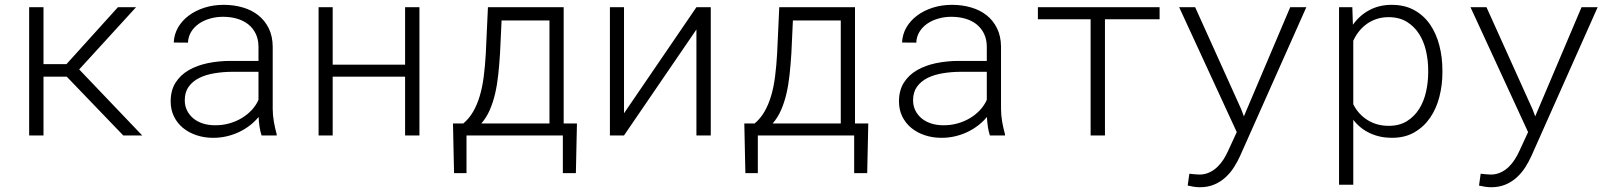

<svg xmlns="http://www.w3.org/2000/svg" viewBox="-20 -558 6641 791"><path d="M254.9 -242.2H159.2V0H100.1V-528.3H159.2V-293.9H253.9L465.8 -528.3H540.5L306.2 -272L565.9 0H487.8Z M1057.6 0Q1052.2 -16.1 1049.3 -35.9Q1046.4 -55.7 1045.4 -76.2Q1030.3 -57.6 1010.3 -42Q990.2 -26.4 966.6 -14.9Q942.9 -3.4 915.5 3.2Q888.2 9.8 858.4 9.8Q821.3 9.8 789.3 -1Q757.3 -11.7 733.6 -31.2Q710 -50.8 696.5 -78.4Q683.1 -106 683.1 -140.1Q683.1 -185.5 703.1 -217.3Q723.1 -249 757.3 -268.8Q791.5 -288.6 836.4 -297.9Q881.3 -307.1 930.7 -307.1H1044.9V-367.2Q1044.4 -397 1033.2 -419.7Q1022 -442.4 1002.7 -457.8Q983.4 -473.1 956.8 -481Q930.2 -488.8 898.9 -488.8Q870.6 -488.8 845 -481.4Q819.3 -474.1 799.6 -460.4Q779.8 -446.8 767.6 -427Q755.4 -407.2 754.4 -382.3L695.8 -382.8Q697.3 -416.5 713.6 -444.8Q730 -473.1 757.8 -493.9Q785.6 -514.6 822.5 -526.4Q859.4 -538.1 901.4 -538.1Q943.4 -538.1 980.2 -527.3Q1017.1 -516.6 1044.2 -495.1Q1071.3 -473.6 1087.2 -441.4Q1103 -409.2 1103.5 -366.2V-110.4Q1103.5 -84 1108.2 -57.1Q1112.8 -30.3 1119.6 -5.9L1120.1 0ZM864.7 -42Q895.5 -41.5 923.6 -49.3Q951.7 -57.1 975.1 -71Q998.5 -85 1016.6 -104.2Q1034.7 -123.5 1044.9 -146.5V-262.2H938.5Q899.9 -262.2 864.3 -256.3Q828.6 -250.5 801.3 -237.1Q773.9 -223.6 757.6 -201.2Q741.2 -178.7 741.2 -145Q741.2 -121.1 751 -102.1Q760.7 -83 777.3 -69.6Q793.9 -56.2 816.4 -49.1Q838.9 -42 864.7 -42Z M1708 0H1648.9V-242.2H1350.6V0H1292.5V-528.3H1350.6V-291.5H1648.9V-528.3H1708Z M1888.7 -49.3Q1912.6 -69.3 1929.2 -97.9Q1945.8 -126.5 1956.5 -162.6Q1967.3 -198.7 1972.9 -242.7Q1978.5 -286.6 1981.4 -337.4L1990.2 -528.3H2302.2V-49.3H2356.9L2352.5 155.3H2298.8V0H1901.9V155.3H1850.6L1846.2 -49.3ZM2040 -337.4Q2037.1 -292 2032.7 -250.5Q2028.3 -209 2019.8 -172.4Q2011.2 -135.7 1997.6 -104.5Q1983.9 -73.2 1962.9 -49.3H2243.7V-473.6H2046.4Z M2849.1 -528.3H2908.2V0H2849.1V-436.5L2550.8 0H2492.7V-528.3H2550.8V-91.3Z M3088.9 -49.3Q3112.8 -69.3 3129.4 -97.9Q3146 -126.5 3156.7 -162.6Q3167.5 -198.7 3173.1 -242.7Q3178.7 -286.6 3181.6 -337.4L3190.4 -528.3H3502.4V-49.3H3557.1L3552.7 155.3H3499V0H3102.1V155.3H3050.8L3046.4 -49.3ZM3240.2 -337.4Q3237.3 -292 3232.9 -250.5Q3228.5 -209 3220 -172.4Q3211.4 -135.7 3197.8 -104.5Q3184.1 -73.2 3163.1 -49.3H3443.8V-473.6H3246.6Z M4058.1 0Q4052.7 -16.1 4049.8 -35.9Q4046.9 -55.7 4045.9 -76.2Q4030.8 -57.6 4010.7 -42Q3990.7 -26.4 3967 -14.9Q3943.4 -3.4 3916 3.2Q3888.7 9.8 3858.9 9.8Q3821.8 9.8 3789.8 -1Q3757.8 -11.7 3734.1 -31.2Q3710.4 -50.8 3697 -78.4Q3683.6 -106 3683.6 -140.1Q3683.6 -185.5 3703.6 -217.3Q3723.6 -249 3757.8 -268.8Q3792 -288.6 3836.9 -297.9Q3881.8 -307.1 3931.2 -307.1H4045.4V-367.2Q4044.9 -397 4033.7 -419.7Q4022.5 -442.4 4003.2 -457.8Q3983.9 -473.1 3957.3 -481Q3930.7 -488.8 3899.4 -488.8Q3871.1 -488.8 3845.5 -481.4Q3819.8 -474.1 3800 -460.4Q3780.3 -446.8 3768.1 -427Q3755.9 -407.2 3754.9 -382.3L3696.3 -382.8Q3697.8 -416.5 3714.1 -444.8Q3730.5 -473.1 3758.3 -493.9Q3786.1 -514.6 3823 -526.4Q3859.9 -538.1 3901.9 -538.1Q3943.8 -538.1 3980.7 -527.3Q4017.6 -516.6 4044.7 -495.1Q4071.8 -473.6 4087.6 -441.4Q4103.5 -409.2 4104 -366.2V-110.4Q4104 -84 4108.6 -57.1Q4113.3 -30.3 4120.1 -5.9L4120.6 0ZM3865.2 -42Q3896 -41.5 3924.1 -49.3Q3952.1 -57.1 3975.6 -71Q3999 -85 4017.1 -104.2Q4035.2 -123.5 4045.4 -146.5V-262.2H3939Q3900.4 -262.2 3864.7 -256.3Q3829.1 -250.5 3801.8 -237.1Q3774.4 -223.6 3758.1 -201.2Q3741.7 -178.7 3741.7 -145Q3741.7 -121.1 3751.5 -102.1Q3761.2 -83 3777.8 -69.6Q3794.4 -56.2 3816.9 -49.1Q3839.4 -42 3865.2 -42Z M4757.3 -478.5H4532.2V0H4473.1V-478.5H4255.9V-528.3H4757.3Z M5093.8 -107.4 5104.5 -78.6 5295.4 -528.3H5361.8L5088.9 84.5Q5078.1 108.4 5063.5 131.3Q5048.8 154.3 5028.8 172.6Q5008.8 190.9 4982.7 202.1Q4956.5 213.4 4922.9 213.4Q4911.1 213.4 4897 211.2Q4882.8 209 4873 206.5L4879.9 157.7Q4888.2 158.7 4900.6 159.9Q4913.1 161.1 4921.4 161.1Q4943.8 161.1 4962.4 152.3Q4981 143.6 4995.4 129.6Q5009.8 115.7 5020.8 98.4Q5031.7 81.1 5039.1 64.5L5075.2 -13.7L4837.9 -528.3H4903.8Z M5922.4 -258.8Q5922.4 -207.5 5909.9 -158.9Q5897.5 -110.4 5871.8 -73Q5846.2 -35.6 5807.1 -12.9Q5768.1 9.8 5714.4 9.8Q5665 9.8 5624 -9.3Q5583 -28.3 5555.2 -64.5V203.1H5496.6V-528.3H5551.3L5553.7 -456.1Q5581.5 -495.1 5622.1 -516.6Q5662.6 -538.1 5713.4 -538.1Q5767.6 -538.1 5807.1 -515.9Q5846.7 -493.7 5872.1 -456.3Q5897.5 -418.9 5909.9 -370.4Q5922.4 -321.8 5922.4 -269ZM5863.8 -269Q5863.8 -308.6 5855 -347.7Q5846.2 -386.7 5826.7 -417.7Q5807.1 -448.7 5776.1 -468Q5745.1 -487.3 5700.2 -487.3Q5674.8 -487.3 5652.6 -480.2Q5630.4 -473.1 5612.1 -460.2Q5593.8 -447.3 5579.3 -429.4Q5564.9 -411.6 5555.2 -390.1V-128.4Q5575.7 -87.4 5613.8 -63.5Q5651.9 -39.6 5701.2 -39.6Q5745.6 -39.6 5776.6 -59.1Q5807.6 -78.6 5826.9 -109.6Q5846.2 -140.6 5855 -179.9Q5863.8 -219.2 5863.8 -258.8Z M6293.9 -107.4 6304.7 -78.6 6495.6 -528.3H6562L6289.1 84.5Q6278.3 108.4 6263.7 131.3Q6249 154.3 6229 172.6Q6209 190.9 6182.9 202.1Q6156.7 213.4 6123 213.4Q6111.3 213.4 6097.2 211.2Q6083 209 6073.2 206.5L6080.1 157.7Q6088.4 158.7 6100.8 159.9Q6113.3 161.1 6121.6 161.1Q6144 161.1 6162.6 152.3Q6181.2 143.6 6195.6 129.6Q6210 115.7 6220.9 98.4Q6231.9 81.1 6239.3 64.5L6275.4 -13.7L6038.1 -528.3H6104Z"/></svg>

Font: Roboto Mono Light
Style: Regular
Weight: 300
Designer: Google
Version: Version 2.000985; 2015; ttfautohint (v1.3)